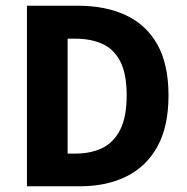

<svg xmlns="http://www.w3.org/2000/svg" viewBox="-20 -650 653 670"><path d="M74 0V-630H252Q348 -630 419 -597Q490 -564 529 -495Q568 -426 568 -317Q568 -209 529.5 -139Q491 -69 421.5 -34.5Q352 0 260 0ZM216 -114H243Q297 -114 337 -133.5Q377 -153 399.5 -197.5Q422 -242 422 -317Q422 -393 399.5 -436Q377 -479 337 -497Q297 -515 243 -515H216Z"/></svg>

Font: Narnoor ExtraBold
Style: Regular
Weight: 800
Designer: S. Sridhar Murthy
Foundry: SIL International
Version: Version 3.000